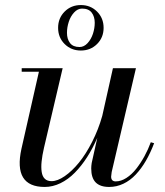

<svg xmlns="http://www.w3.org/2000/svg" viewBox="-20 -730 653 760"><path d="M235.8 -555.8Q210 -581.5 210 -619.9Q210 -658.2 235.8 -684.1Q261.7 -710 300 -710Q338.4 -710 364.3 -684.1Q390.1 -658.2 390.1 -619.9Q390.1 -581.5 364.3 -555.8Q338.4 -530 300 -530Q261.7 -530 235.8 -555.8ZM245.1 -599.9Q245.1 -575.4 257.1 -559.7Q269 -543.9 294.9 -543.9Q312.5 -543.9 326.7 -559.3Q340.8 -574.7 347.9 -596.4Q355 -618.2 355 -639.9Q355 -664.1 342.9 -680.1Q330.8 -696 304.9 -696Q287.4 -696 273.2 -680.5Q259 -665 252.1 -643.3Q245.1 -621.6 245.1 -599.9ZM228 -460 154.1 -145Q147 -114 144.7 -90.8Q142.3 -67.6 145 -49.6Q147.7 -31.5 157.5 -22.2Q167.2 -12.9 184.1 -12.9Q207.5 -12.9 236.2 -32.7Q264.9 -52.5 292.4 -86.1Q319.8 -119.6 344.7 -168.5Q369.6 -217.3 384.8 -271.5L427 -460H518.1L422.1 -49.1Q419.9 -35.4 419.9 -31Q419.9 -12 438 -12Q459 -12 480.2 -25.6Q501.5 -39.3 519.3 -62Q537.1 -84.7 551.8 -111.5Q566.4 -138.2 576.9 -167L590.1 -163.1Q575.4 -124.5 557.5 -93.6Q539.6 -62.7 517.5 -39.2Q495.4 -15.6 468.5 -2.8Q441.7 10 412.1 10Q376.5 10 358.8 -7.9Q341.1 -25.9 341.1 -63Q341.1 -72.8 343 -85L365.2 -184.6Q347.2 -142.8 324.8 -108Q302.5 -73.2 276.2 -46.5Q250 -19.8 219.4 -4.9Q188.7 10 157 10Q31.7 10 64.9 -141.1L134 -446H65.9V-460Z"/></svg>

Font: Bodoni* 16
Style: Italic
Weight: 400
Italic angle: -13°
Version: Version 2.000